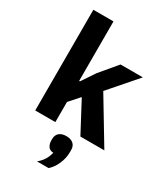

<svg xmlns="http://www.w3.org/2000/svg" viewBox="-242 -844 1062 1222"><g transform="rotate(30 288.5 -232.5)"><path d="M69 0V-740H217V-415V-303H223L288 -400L393 -525H557L382 -324L577 0H401L283 -222L217 -148V0ZM323 42Q356 42 374.5 58Q393 74 393 104V118Q393 164 374 207Q355 250 326 275H241Q267 253 281.5 229.5Q296 206 303 176Q275 174 264 155.5Q253 137 253 115V104Q253 74 271.5 58Q290 42 323 42Z"/></g></svg>

Font: IBM Plex Sans
Style: Bold
Weight: 700
Designer: Mike Abbink, Paul van der Laan, Pieter van Rosmalen
Foundry: Bold Monday
Version: Version 3.201